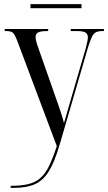

<svg xmlns="http://www.w3.org/2000/svg" viewBox="-20 -677 525 933"><path d="M32 226Q83 226 118 217.5Q153 209 177 187.5Q201 166 219 128.5Q237 91 256 33L67 -470Q54 -506 44.5 -516Q35 -526 13 -526H3V-536H214V-526H209Q178 -526 165.5 -519.5Q153 -513 153 -497Q153 -487 157 -472.5Q161 -458 168 -439L241 -231Q253 -197 260.5 -175.5Q268 -154 275 -133Q282 -112 291 -79Q300 -109 310 -144.5Q320 -180 330 -214L396 -440Q402 -462 404.5 -475.5Q407 -489 407 -496Q407 -511 396 -518.5Q385 -526 355 -526H324V-536H485V-526H479Q458 -526 446.5 -520.5Q435 -515 427 -498.5Q419 -482 409 -451L271 22Q246 109 217.5 155Q189 201 148.5 218.5Q108 236 46 236H32ZM128 -637V-657H376V-637Z"/></svg>

Font: Noto Serif Display Condensed
Style: Regular
Weight: 400
Width: 3
Designer: Monotype Design Team
Foundry: Monotype Imaging Inc.
Version: Version 2.009